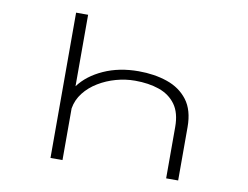

<svg xmlns="http://www.w3.org/2000/svg" viewBox="-80 -863 1260 976"><g transform="rotate(10 550.0 -375.0)"><path d="M237 0V-750H299V-381Q342.5 -440 422.2 -476Q502 -512 602.5 -512Q684 -512 750.5 -489.2Q817 -466.5 856.5 -414.8Q896 -363 896 -275.5V0H834V-265Q834 -338 802.8 -381Q771.5 -424 717.2 -442.8Q663 -461.5 593 -461.5Q544 -461.5 495.2 -448Q446.5 -434.5 404.8 -409.2Q363 -384 334.8 -348Q306.5 -312 299 -267V0Z"/></g></svg>

Font: Trispace Expanded ExtraLight
Style: Regular
Weight: 200
Width: 7
Designer: Tyler Finck
Foundry: Etcetera Type Company
Version: Version 1.210; ttfautohint (v1.8.3)